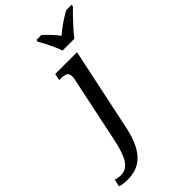

<svg xmlns="http://www.w3.org/2000/svg" viewBox="-438 -854 1182 1182"><g transform="rotate(-45 152.5 -263.0)"><path d="M-74 240Q-92 240 -110 237.5Q-128 235 -140 231L-130 184Q-122 186 -108.5 188.5Q-95 191 -85 191Q-52 191 -29.5 173Q-7 155 10 114.5Q27 74 41 8L131 -421Q134 -430 134.5 -437.5Q135 -445 135 -450Q135 -477 119.5 -484.5Q104 -492 76 -492H62L71 -536H261L146 8Q132 75 110.5 119.5Q89 164 61.5 190.5Q34 217 0 228.5Q-34 240 -74 240ZM205 -606Q198 -629 185.5 -656Q173 -683 160 -708.5Q147 -734 135 -753L138 -766H179Q194 -754 209 -739Q224 -724 238.5 -707.5Q253 -691 265 -675Q284 -691 306 -707.5Q328 -724 352 -739.5Q376 -755 396 -766H445L442 -753Q423 -734 398.5 -709Q374 -684 350.5 -657.5Q327 -631 308 -606Z"/></g></svg>

Font: ET Text
Style: Italic
Weight: 470
Italic angle: -12°
Designer: Monotype Design Team
Foundry: Monotype Imaging Inc.
Version: Version 2.009